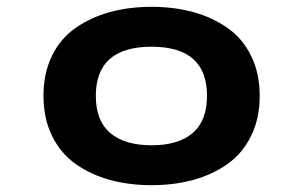

<svg xmlns="http://www.w3.org/2000/svg" viewBox="-20 -532 890 563"><path d="M546.8 -4.5Q490.5 11 424.5 11Q358.5 11 302.2 -4.5Q246 -20 202 -51Q158 -82 132.8 -133.2Q107.5 -184.5 107.5 -251Q107.5 -317.5 132.5 -368.5Q157.5 -419.5 201.8 -450.2Q246 -481 302.2 -496.5Q358.5 -512 424.5 -512Q490.5 -512 546.8 -496.5Q603 -481 647 -450.2Q691 -419.5 716.2 -368.5Q741.5 -317.5 741.5 -251Q741.5 -184.5 716.2 -133.2Q691 -82 647 -51Q603 -20 546.8 -4.5ZM587 -251Q587 -395 424.5 -395Q261 -395 261 -251Q261 -177.5 303.5 -141.8Q346 -106 424.5 -106Q503 -106 545 -142Q587 -178 587 -251Z"/></svg>

Font: League Mono Wide SemiBold
Style: Regular
Weight: 600
Width: 8
Designer: Tyler Finck
Foundry: The League of Moveable Type / Tyler Finck
Version: Version 2.210